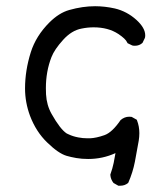

<svg xmlns="http://www.w3.org/2000/svg" viewBox="-20 -503 540 621"><path d="M353.5 -7.8Q312 11.2 265.1 11.2Q244.6 11.2 226.6 8.1Q208.5 4.9 195.3 1Q168.9 -6.8 132.8 -42Q96.7 -76.7 77.1 -128.4Q61 -171.9 61 -216.8Q61 -274.9 79.6 -334Q96.2 -386.7 139.6 -430.2Q170.9 -461.4 204.1 -470.7Q247.1 -482.9 287.6 -482.9Q318.8 -482.9 351.6 -475.6Q390.6 -466.3 421.4 -438.5Q449.7 -412.6 449.7 -388.7Q449.7 -381.8 448.2 -379.4L440.9 -364.3Q430.7 -355 416.5 -355Q410.2 -355 407.7 -356L392.6 -363.3L391.1 -366.2Q386.2 -377.4 362.8 -393.1Q330.1 -414.6 282.7 -414.6Q263.7 -414.6 244.1 -410.6Q211.9 -404.8 184.1 -374Q156.2 -343.3 146.5 -318.4Q128.4 -272 128.4 -217.8Q128.4 -208 128.9 -197.8Q130.9 -162.6 147 -134.3Q174.8 -85 195.8 -71.3Q199.2 -69.3 202.1 -68.4Q215.3 -62 232.9 -58.6Q247.1 -55.7 263.2 -55.7Q267.1 -55.7 271 -55.7Q291.5 -56.6 317.9 -65.9Q342.8 -74.7 370.1 -114.7Q382.8 -125.5 397.9 -125.5Q401.4 -125.5 405.8 -125L422.4 -115.7L423.3 -113.3Q430.7 -94.2 430.7 -72.3Q430.7 -60.5 428.7 -47.9Q422.9 -14.2 416.3 20Q409.7 54.2 395 87.9L394 88.9Q383.8 97.7 368.7 97.7Q366.7 97.7 362.8 97.7L347.2 88.9Q337.9 77.1 336.9 63V61.5Q344.2 41 347.7 23.7Q351.1 6.3 353.5 -7.8Z"/></svg>

Font: Bakudai
Style: Bold
Weight: 700
Version: Version 1.48